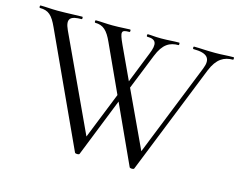

<svg xmlns="http://www.w3.org/2000/svg" viewBox="-94 -761 1120 899"><g transform="rotate(15 466.5 -311.0)"><path d="M355 -1 468 -285 598 -1C601 4 618 4 620 -1L833 -534C858 -595 892 -613 935 -613C938 -613 938 -625 935 -625C901 -625 883 -622 846 -622C800 -622 775 -625 743 -625C739 -625 739 -613 743 -613C813 -613 831 -588 811 -538L631 -88L503 -362L572 -534C597 -597 629 -613 671 -613C674 -613 674 -625 671 -625C638 -625 621 -622 584 -622C549 -622 539 -625 519 -625C515 -625 515 -613 519 -613C564 -613 571 -591 550 -540L490 -389L417 -546C390 -605 392 -613 433 -613C437 -613 437 -625 433 -625C413 -625 390 -622 348 -622C318 -622 293 -625 267 -625C263 -625 263 -613 267 -613C306 -613 327 -593 350 -542L455 -313L365 -88L152 -546C127 -600 149 -613 201 -613C205 -613 205 -625 201 -625C171 -625 138 -622 82 -622C50 -622 26 -625 -1 -625C-5 -625 -5 -613 -1 -613C41 -613 60 -595 84 -542L333 -1C336 4 353 4 355 -1Z"/></g></svg>

Font: Cormorant Garamond
Style: Regular
Weight: 400
Designer: Christian Thalmann (Catharsis Fonts)
Foundry: Catharsis Fonts
Version: Version 4.002;Glyphs 3.4 (3410)